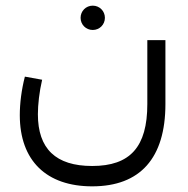

<svg xmlns="http://www.w3.org/2000/svg" viewBox="-20 -500 665 679"><path d="M308 -394C332 -394 351 -413 351 -437C351 -461 332 -480 308 -480C284 -480 265 -461 265 -437C265 -413 284 -394 308 -394ZM306 159C476 159 565 59 565 -132V-358H501V-132C501 20 440 87 306 87C177 87 114 26 114 -96C114 -130 119 -175 129 -218L68 -229C56 -183 50 -134 50 -93C50 68 144 159 306 159Z"/></svg>

Font: UULA Sans
Style: Regular
Weight: 400
Designer: Mohamed Gaber, Laura Garcia Mut
Foundry: Kief Type Foundry
Version: Version 3.006;hotconv 1.0.109;makeotfexe 2.5.65596